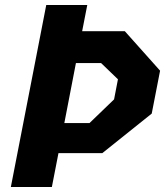

<svg xmlns="http://www.w3.org/2000/svg" viewBox="-20 -750 662 770"><path d="M23.5 0H188L214.5 -136H390.5L588.5 -294.5L622 -466.5L480.5 -625H309.5L330 -730H165.5ZM238 -256.5 284.5 -497H385.5L453 -432L437.5 -351.5L339 -256.5Z"/></svg>

Font: Monaspace Krypton ExtraBold
Style: Italic
Weight: 800
Italic angle: -11°
Designer: Riley Cran & the Lettermatic Team
Foundry: Lettermatic
Version: Version 1.101 (Monaspace Krypton)